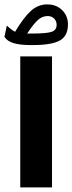

<svg xmlns="http://www.w3.org/2000/svg" viewBox="-47 -834 322 853"><path d="M-27.3 -670.4 -16.6 -720.2Q-9.3 -713.9 0.2 -705.8Q9.8 -697.8 20 -692.9Q58.6 -757.3 90.6 -785.9Q122.6 -814.5 162.6 -814.5Q203.1 -814.5 229 -789.1Q254.9 -763.7 254.9 -725.6Q254.9 -674.3 218.8 -654.1Q182.6 -633.8 99.6 -633.8H87.9Q43 -633.8 14.2 -642.1Q-14.6 -650.4 -27.3 -670.4ZM98.6 -685.1Q161.6 -685.1 183.1 -692.9Q204.6 -700.7 204.6 -723.6Q204.6 -740.2 193.6 -751.5Q182.6 -762.7 164.6 -762.7Q141.1 -762.7 121.8 -745.6Q102.5 -728.5 73.7 -685.1ZM43 -583.3H184.1V-1.4H43Z"/></svg>

Font: Vazir Black WOL
Style: Black-WOL
Weight: 900
Designer: Saber Rastikerdar
Foundry: Saber Rastikerdar
Version: Version 30.0.0